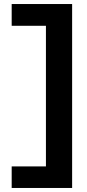

<svg xmlns="http://www.w3.org/2000/svg" viewBox="-20 -720 434 953"><path d="M338 -700V213H38V106H208V-592H38V-700Z"/></svg>

Font: Red Hat Display ExtraBold
Style: Regular
Weight: 800
Designer: Pentagram, MCKL
Foundry: Pentagram, MCKL
Version: Version 1.023